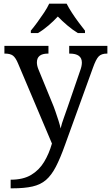

<svg xmlns="http://www.w3.org/2000/svg" viewBox="-20 -786 605 1046"><path d="M38 193Q106 193 149.5 167Q193 141 220 96.5Q247 52 263 -4L78 -441Q65 -472 50.5 -483Q36 -494 7 -494H4V-536H244V-494H241Q181 -494 181 -446Q181 -429 189 -409L262 -231Q272 -208 281.5 -180.5Q291 -153 299 -128Q307 -103 310 -86Q317 -115 328.5 -146Q340 -177 350 -207L417 -402Q426 -426 426 -445Q426 -494 360 -494H357V-536H565V-494H562Q533 -494 518 -479Q503 -464 486 -416L334 4Q308 77 284 123Q260 169 230.5 194.5Q201 220 157 230Q113 240 47 240H38ZM148 -619Q164 -638 183 -664Q202 -690 220 -717Q238 -744 248 -766H343Q354 -744 371.5 -717Q389 -690 408.5 -664Q428 -638 443 -619V-606H404Q376 -623 347 -647.5Q318 -672 295 -696Q273 -672 244.5 -647.5Q216 -623 187 -606H148Z"/></svg>

Font: Noto Serif Khitan Small Script
Style: Regular
Weight: 400
Designer: LIU Zhao, ZHANG Congyu, Kushim JIANG
Foundry: Guyu Beijing Co. Ltd.
Version: Version 1.000; ttfautohint (v1.8.4.7-5d5b)